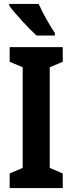

<svg xmlns="http://www.w3.org/2000/svg" viewBox="-20 -953 366 973"><path d="M176 -933H27V-924C53 -887 130 -804 165 -773H258V-786C236 -817 194 -891 176 -933ZM298 0V-74L232 -102V-612L298 -640V-714H29V-640L95 -612V-102L29 -74V0Z"/></svg>

Font: Noto Sans Ethiopic ExtraCondensed
Style: Bold
Weight: 700
Width: 2
Designer: Monotype Design Team
Foundry: Monotype Imaging Inc.
Version: Version 2.102